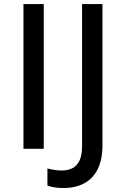

<svg xmlns="http://www.w3.org/2000/svg" viewBox="-20 -734 617 947"><path d="M95.7 0V-713.9H195.8V0ZM292.5 193.4Q266.6 193.4 247.1 189.9Q227.5 186.5 213.9 181.2V96.7Q229.5 101.1 247.6 104Q265.6 106.9 286.1 106.9Q313.5 106.9 335.9 96.2Q358.4 85.4 371.6 59.1Q384.8 32.7 384.8 -14.2V-713.9H485.4V-19Q485.4 53.7 461.7 100.8Q438 147.9 394.5 170.7Q351.1 193.4 292.5 193.4Z"/></svg>

Font: Open Sans Medium
Style: Regular
Weight: 500
Designer: Monotype Design Team
Foundry: Monotype Imaging Inc.
Version: Version 3.000